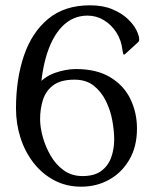

<svg xmlns="http://www.w3.org/2000/svg" viewBox="-20 -691 575 723"><path d="M131 -240.5Q131.2 -211 141.2 -174.8Q151.2 -138.5 170.8 -104.8Q190.2 -71 220.1 -49.5Q250 -28 291 -28Q334.8 -28 360.9 -47Q387 -66 398.5 -97.5Q410 -129 410 -166.2Q410 -197.5 403.1 -236.1Q396.2 -274.8 379.1 -310Q362 -345.2 333.4 -368.1Q304.8 -391 260.5 -391Q209 -391 180.9 -370.2Q152.8 -349.5 141.8 -315.1Q130.8 -280.8 131 -240.5L115.2 -364.5Q145.8 -402.5 187.5 -416.8Q229.2 -431 265.8 -431Q345 -431 396.2 -399.5Q447.5 -368 471.6 -317Q495.8 -266 495.8 -207Q495.8 -139 467.2 -90Q438.8 -41 391.2 -14.5Q343.8 12 285.5 12Q229.8 12 184.4 -12Q139 -36 106.6 -77.5Q74.2 -119 57.2 -172Q40.2 -225 40.2 -283Q40.2 -393 70 -481Q99.8 -569 161.5 -620Q223.2 -671 318.5 -671Q367.8 -671 402.9 -656.2Q438 -641.5 460.5 -620.2Q483 -599 493.6 -577.6Q504.2 -556.2 504.2 -543.2Q504.2 -536 500.2 -532.2L451.8 -488Q446.5 -483.2 444.8 -487Q443.8 -488 442.8 -493.5Q441.8 -499 440.8 -504Q436.8 -540 418 -569.1Q399.2 -598.2 371 -615.2Q342.8 -632.2 309.5 -632.2Q253.5 -632.2 213.4 -590.5Q173.2 -548.8 152 -471.9Q130.8 -395 130.8 -290Q130.8 -277 130.8 -266.1Q130.8 -255.2 131 -240.5Z"/></svg>

Font: Young Serif Light
Style: Regular
Weight: 300
Designer: Bastien Sozeau
Foundry: NBR — Bastien Sozeau
Version: Version 5.001